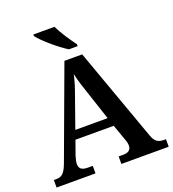

<svg xmlns="http://www.w3.org/2000/svg" viewBox="-163 -1054 1060 1178"><g transform="rotate(-20 367.5 -465.5)"><path d="M364 -771H421V-784C392 -822 349 -886 328 -931H190V-921C215 -886 305 -807 364 -771ZM3 0H257V-49H224C186 -49 169 -63 169 -92C169 -106 174 -127 179 -143L212 -236H462L499 -132C504 -120 508 -105 508 -91C508 -61 488 -49 455 -49H426V0H735V-49H723C684 -49 663 -63 648 -107L430 -714H314L96 -124C73 -62 54 -49 17 -49H3ZM232 -293 298 -480C317 -532 330 -571 340 -618C350 -571 366 -524 383 -474L443 -293Z"/></g></svg>

Font: Noto Serif Devanagari SemiBold
Style: Regular
Weight: 600
Designer: Universal Thirst, Indian Type Foundry and the Monotype Design Team
Foundry: Monotype Imaging Inc.
Version: Version 2.004